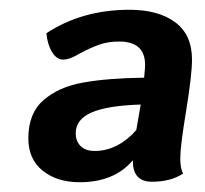

<svg xmlns="http://www.w3.org/2000/svg" viewBox="-20 -732 420 393"><path d="M361 -505Q349 -433 349 -408Q349 -386 355 -377Q330 -360 291 -360Q252 -360 252 -402V-404Q214 -359 143 -359Q97 -359 67.5 -382.5Q38 -406 38 -449Q38 -500 69 -527Q100 -554 150 -563Q200 -572 275 -573Q277 -593 277 -599Q277 -647 224 -647Q201 -647 183 -640.5Q165 -634 146 -624Q134 -617 125.5 -613.5Q117 -610 109 -610Q96 -610 86.5 -625.5Q77 -641 75 -664Q148 -712 245 -712Q304 -712 338.5 -686.5Q373 -661 373 -610Q373 -579 361 -505ZM259 -466 268 -518Q201 -516 168 -502Q135 -488 135 -459Q135 -443 145 -433Q155 -423 174 -423Q198 -423 220 -434.5Q242 -446 259 -466Z"/></svg>

Font: Krub SemiBold
Style: Italic
Weight: 600
Italic angle: -8°
Designer: Ekaluck Peanpanawate
Foundry: Cadson Demak Co.,Ltd.
Version: Version 1.000; ttfautohint (v1.6)